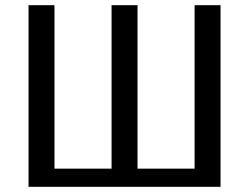

<svg xmlns="http://www.w3.org/2000/svg" viewBox="-20 -720 960 740"><path d="M90 0V-700H190V-70H410V-700H510V-70H730V-700H830V0Z"/></svg>

Font: Scada
Style: Regular
Weight: 400
Designer: Jovanny Lemonad
Foundry: Jovanny Lemonad
Version: Version 4.100;PS 004.100;hotconv 1.0.88;makeotf.lib2.5.64775